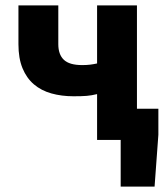

<svg xmlns="http://www.w3.org/2000/svg" viewBox="-20 -516 615 708"><path d="M425 172V0H338V-169Q318 -164 300 -162.5Q282 -161 251 -161Q207 -161 169.5 -171.5Q132 -182 105 -205Q78 -228 63 -264.5Q48 -301 48 -353V-496H195V-353Q195 -315 215.5 -295.5Q236 -276 283 -276Q299 -276 311.5 -277.5Q324 -279 338 -282V-496H485V-115H564V-19L550 172Z"/></svg>

Font: TT Toshiba Sans
Style: Bold
Weight: 700
Designer: Paul D. Hunt
Foundry: Toshiba Corporation
Version: Version 2.020;PS 2.000;hotconv 1.0.86;makeotf.lib2.5.63406